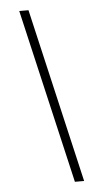

<svg xmlns="http://www.w3.org/2000/svg" viewBox="-52 -733 412 767"><g transform="rotate(-5 154.5 -349.5)"><path d="M254 0 92 -699H55L217 0Z"/></g></svg>

Font: Emberly
Style: Regular
Weight: 400
Designer: Rajesh Rajput
Foundry: Rajesh Rajput
Version: Version 1.000